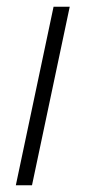

<svg xmlns="http://www.w3.org/2000/svg" viewBox="-20 -550 255 570"><path d="M27 0H75L187 -530H139Z"/></svg>

Font: Geist ExtraLight
Style: Italic
Weight: 200
Italic angle: -12°
Designer: Basement.studio, Andrés Briganti, Mateo Zaragoza
Foundry: Basement.studio, Vercel, Andrés Briganti, Guido Ferreyra, Mateo Zaragoza
Version: Version 1.500